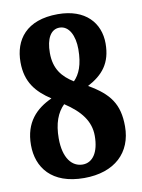

<svg xmlns="http://www.w3.org/2000/svg" viewBox="-83 -782 628 849"><g transform="rotate(-10 230.5 -357.0)"><path d="M226 10C364 10 443 -67 443 -184C443 -284 405 -335 313 -388C381 -424 422 -471 422 -560C422 -652 360 -724 236 -724C94 -724 37 -643 37 -543C37 -453 80 -404 144 -362C74 -330 19 -277 19 -174C19 -74 80 10 226 10ZM255 -419C205 -450 172 -489 172 -561C172 -625 194 -664 233 -664C276 -664 299 -616 299 -556C299 -486 281 -445 255 -419ZM230 -50C182 -50 145 -93 145 -182C145 -249 163 -296 195 -327C265 -281 304 -232 304 -166C304 -91 274 -50 230 -50Z"/></g></svg>

Font: Noto Serif Devanagari ExtraCondensed ExtraBold
Style: Regular
Weight: 800
Width: 2
Designer: Universal Thirst, Indian Type Foundry and the Monotype Design Team
Foundry: Monotype Imaging Inc.
Version: Version 2.004